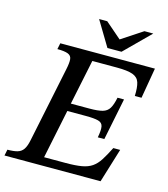

<svg xmlns="http://www.w3.org/2000/svg" viewBox="-136 -931 900 1027"><g transform="rotate(15 313.5 -418.0)"><path d="M517 0H-15L-8 -34Q26 -34 47 -40Q68 -46 80 -63.5Q92 -81 99 -116L185 -531Q193 -569 191 -588.5Q189 -608 170 -615.5Q151 -623 111 -623L118 -657H642L613 -488H576Q578 -536 569.5 -562.5Q561 -589 532 -599.5Q503 -610 444 -610H308L256 -360H359Q406 -360 431 -367Q456 -374 468.5 -394.5Q481 -415 489 -455H525L478 -223H442Q450 -265 446 -285Q442 -305 419.5 -311Q397 -317 350 -317H248L192 -46H311Q366 -46 400 -52Q434 -58 456.5 -73.5Q479 -89 497 -117Q515 -145 537 -189H575ZM446 -698H368L285 -836H330L419 -759L536 -836H585Z"/></g></svg>

Font: STIX Two Text Medium
Style: Italic
Weight: 500
Italic angle: -12°
Designer: Ross Mills, John Hudson & Paul Hanslow, Tiro Typeworks Ltd; with prior portions MicroPress Inc. and Coen Hoffman, Elsevi
Foundry: Tiro Typeworks Ltd
Version: Version 2.13 b171